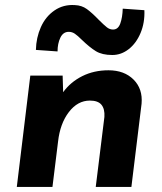

<svg xmlns="http://www.w3.org/2000/svg" viewBox="-20 -734 635 754"><path d="M536 -327 496 0H356L390 -275Q392 -306 378.5 -322.5Q365 -339 333 -339Q285 -339 250.5 -294Q216 -249 208 -178L186 0H46L99 -437H226L228 -372Q257 -412 303 -435Q349 -458 406 -458Q468 -458 504.5 -421.5Q541 -385 536 -327ZM301 -578Q285 -594 274 -601.5Q263 -609 250 -609Q228 -609 217 -586Q206 -563 206 -532L121 -538Q122 -586 140.5 -627.5Q159 -669 194 -693Q229 -717 274 -714Q301 -713 321 -698.5Q341 -684 367 -657Q389 -635 400 -626.5Q411 -618 424 -618Q444 -618 452.5 -642Q461 -666 462 -700L547 -694Q549 -645 532 -604.5Q515 -564 485.5 -541Q456 -518 421 -518Q381 -518 356.5 -533Q332 -548 301 -578Z"/></svg>

Font: Josefin Sans
Style: Bold Italic
Weight: 700
Italic angle: -7°
Designer: Santiago Orozco
Foundry: Typemade
Version: Version 2.000